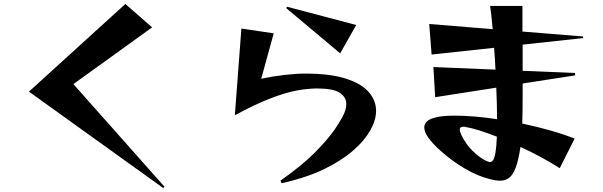

<svg xmlns="http://www.w3.org/2000/svg" viewBox="-20 -838 3040 968"><path d="M126 -376 612 -818 747 -700 350 -414 809 103 803 110Z M1423 -797 1427 -804 1776 -712 1695 -569ZM1394 73Q1505 -6 1567 -68.5Q1629 -131 1666 -183Q1687 -213 1706.5 -248.5Q1726 -284 1726 -315Q1726 -347 1694 -369.5Q1662 -392 1578 -392Q1532 -392 1475.5 -381.5Q1419 -371 1343.5 -342Q1268 -313 1164 -257L1197 -694L1360 -670L1297 -441Q1352 -453 1412.5 -460Q1473 -467 1519 -467Q1645 -467 1724 -441.5Q1803 -416 1839.5 -373.5Q1876 -331 1876 -279Q1876 -232 1847 -181Q1818 -130 1765 -83Q1704 -29 1615.5 14Q1527 57 1400 86Z M2802 10Q2762 -16 2710.5 -44Q2659 -72 2604 -97Q2594 -30 2580 7Q2566 44 2547 58.5Q2528 73 2502 73Q2491 73 2478 71Q2465 69 2450 65Q2391 51 2325.5 13Q2260 -25 2202 -77Q2119 -151 2119 -195Q2119 -226 2158 -240.5Q2197 -255 2271 -255Q2318 -255 2373 -250.5Q2428 -246 2486 -237Q2486 -273 2485 -313.5Q2484 -354 2482 -396L2174 -348L2165 -500L2478 -487Q2477 -516 2475 -543.5Q2473 -571 2471 -597L2156 -563L2144 -717L2464 -691Q2461 -726 2457.5 -756Q2454 -786 2451 -808H2614V-679L2920 -654V-646L2615 -613V-481L2879 -470L2880 -458L2615 -417V-359Q2615 -319 2614.5 -283Q2614 -247 2613 -215Q2684 -200 2752 -181Q2820 -162 2877 -139ZM2485 -149Q2439 -167 2398 -180Q2357 -193 2326 -198Q2323 -199 2320 -199Q2317 -199 2315 -199Q2298 -199 2298 -185Q2298 -175 2306 -157.5Q2314 -140 2333 -112Q2347 -91 2375.5 -65.5Q2404 -40 2431 -27Q2436 -25 2441 -23Q2446 -21 2450 -21Q2459 -21 2466 -31Q2473 -41 2478 -69Q2483 -97 2485 -149Z"/></svg>

Font: Reggae One
Style: Regular
Weight: 400
Designer: Fontworks Inc.
Foundry: Fontworks Inc.
Version: Version 1.100